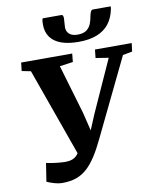

<svg xmlns="http://www.w3.org/2000/svg" viewBox="-104 -1063 949 1158"><g transform="rotate(-10 370.5 -484.0)"><path d="M184.5 15.5Q159 15.5 132 7.2Q105 -1 89 -8.5L106.5 -120.5Q125 -116.5 146 -113.2Q167 -110 186 -108.5Q205 -107 217.5 -106.5Q235.5 -106.5 251.5 -109.2Q267.5 -112 281.5 -121.5Q295.5 -131 308 -150.5Q320.5 -170 332 -203.5L315.5 -113.5L113 -681L58 -692L64 -743H376.5L371.5 -692L290 -680.5L378.5 -380.5L422 -201.5L379.5 -204L445 -360.5L589 -679.5L510.5 -692L516 -743H741L734.5 -692L676.5 -681L448 -208.5Q420 -149.5 392.8 -107.2Q365.5 -65 335.8 -37.8Q306 -10.5 269.2 2.5Q232.5 15.5 184.5 15.5ZM351 -983Q359.5 -983 362 -976.5Q364.5 -970 364.5 -961Q364.5 -950 362.8 -933.5Q361 -917 361 -906Q361 -880.5 378.5 -865Q396 -849.5 428.5 -849.5Q465.5 -849.5 484.8 -864.5Q504 -879.5 512.2 -901.8Q520.5 -924 524 -946Q526.5 -959.5 531.2 -971.2Q536 -983 546.5 -983H654.5Q654.5 -979 654.2 -975Q654 -971 653 -966.5Q642.5 -914 614.8 -878.2Q587 -842.5 540.8 -824Q494.5 -805.5 427.5 -805.5Q364.5 -805.5 321.2 -821.2Q278 -837 255.5 -868.2Q233 -899.5 233 -944.5Q233 -953 233.5 -962.8Q234 -972.5 237.5 -983Z"/></g></svg>

Font: Merriweather 20pt ExtraBold
Style: Italic
Weight: 800
Italic angle: -7.8°
Version: Version 2.101